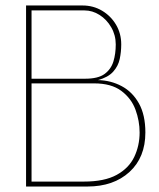

<svg xmlns="http://www.w3.org/2000/svg" viewBox="-20 -680 578 700"><path d="M510 -197Q510 -106 452 -53Q394 0 299 0H75V-660H281Q320 -660 352 -641Q384 -622 403 -590Q422 -558 422 -518Q422 -491 416.5 -465Q411 -439 392.5 -418.5Q374 -398 337 -388Q384 -387 423.5 -366Q463 -345 486.5 -303Q510 -261 510 -197ZM95 -393H290Q338 -393 361.5 -410.5Q385 -428 393.5 -456Q402 -484 402 -518Q402 -552 385.5 -580.5Q369 -609 343 -625.5Q317 -642 288 -642H95ZM95 -18H286Q361 -18 405.5 -42.5Q450 -67 469.5 -108Q489 -149 489 -197Q489 -239 474 -280Q459 -321 422.5 -348.5Q386 -376 323 -376H95Z"/></svg>

Font: Lil Grotesk Thin
Style: Regular
Weight: 100
Designer: Bastien Sozeau
Foundry: NBR — Bastien Sozeau
Version: Version 3.003; ttfautohint (v1.8.4.7-5d5b);gftools[0.9.33]